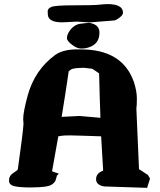

<svg xmlns="http://www.w3.org/2000/svg" viewBox="-20 -907 772 926"><path d="M498.5 -887.2Q572.8 -887.2 573.2 -845.7Q573.2 -834.5 555.9 -821.6Q538.6 -808.6 529.3 -808.2L410.6 -798.8L352.1 -802.8L280.8 -799.3H280.3Q214.4 -799.3 210.9 -834.5Q210 -840.8 210 -853.3Q210 -865.8 227.8 -873.6Q245.6 -881.4 339.4 -881.4Q433.1 -881.4 458 -884.3Q482.9 -887.2 498.5 -887.2ZM427.8 -792.6Q459.6 -781.7 459.6 -749.5Q459.6 -695.8 410.1 -679.2Q391.7 -672.8 372.8 -672.8Q354 -672.8 335.1 -685.6Q302.9 -707.6 302.9 -722.5Q302.9 -737.4 311.9 -752.2Q334.7 -789.2 370.9 -793Q385 -794.5 391.3 -795.3Q402.3 -796.8 409 -796.8Q415.6 -796.8 427.8 -792.6ZM443.4 -42.5Q443.4 -71.8 477.5 -84Q472.2 -167 467.8 -249.5Q433.6 -250.5 388.2 -252.2Q342.8 -253.9 324.2 -253.9H312.5Q289.1 -253.9 279.3 -252.4Q265.6 -250 261.2 -249.5Q246.6 -165.5 231 -80.6H231.9L263.7 -69.3L252.9 -58.1L253.9 -56.6L247.1 -34.7Q233.9 -12.2 202.4 -7.6Q170.9 -2.9 125 -2.9Q79.1 -2.9 51.3 -8.5Q23.4 -14.2 23.4 -36.9Q23.4 -59.6 43.5 -72.3Q63.5 -85 65.9 -89.8Q91.3 -270.5 93.3 -309.1L91.8 -333Q91.8 -365.7 112.8 -443.8Q147 -570.3 247.1 -642.6Q284.2 -668.9 353.5 -668.9Q370.1 -668.9 396.5 -668Q574.2 -658.2 625.5 -512.2Q640.1 -467.8 640.1 -431.9Q640.1 -396 637.7 -383.3L650.4 -91.3L692.9 -63.5L703.6 -45.9L689.5 -1L482.4 -7.8Q443.4 -14.6 443.4 -42.5ZM425.3 -575.2 385.3 -580.1Q332 -579.1 323 -572Q314 -564.9 311.5 -563.5Q295.4 -452.6 277.3 -343.3L362.3 -347.7Q415 -342.8 464.4 -338.9Q460.4 -445.8 458 -553.2Z"/></svg>

Font: Drukaatie burti
Style: Heavy
Weight: 800
Version: Version 0.14